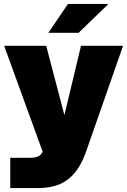

<svg xmlns="http://www.w3.org/2000/svg" viewBox="-20 -752 644 972"><path d="M32 200H175C314 200 377 126 417 12L603 -520H390L306 -169L214 -520H1L196 16C183 41 166 47 124 47H32ZM225 -586H378L529 -732H324Z"/></svg>

Font: Aspekta 950
Style: Regular
Weight: 950
Designer: Ivo Dolenc
Version: Version 2.000